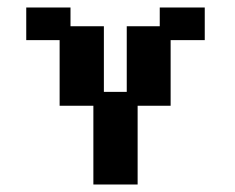

<svg xmlns="http://www.w3.org/2000/svg" viewBox="-20 -481 627 512"><path d="M229 11V-199H139V-374H50V-461H168V-411H257V-236H318V-411H406V-461H526V-374H435V-199H347V11Z"/></svg>

Font: Pixelify Sans SemiBold
Style: Regular
Weight: 600
Designer: Stefie Justprince
Foundry: Typecalism Foundryline
Version: Version 1.000